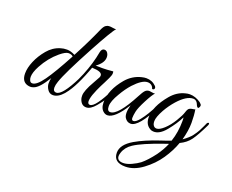

<svg xmlns="http://www.w3.org/2000/svg" viewBox="-143 -870 1729 1430"><g transform="rotate(20 721.5 -155.0)"><path d="M268 -58Q268 -26 294 -26Q341 -26 419 -183Q422 -189 424.5 -195Q427 -201 432.5 -203Q438 -205 440 -200.5Q442 -196 438 -186Q358 0 276 0Q249 0 233 -24Q217 -48 217 -71.5Q217 -95 222 -115Q164 -19 122 -6Q110 -1 98.5 -1Q87 -1 76 -4Q27 -17 27 -82Q27 -126 49.5 -179.5Q72 -233 113 -282Q154 -331 212 -348Q233 -355 261.5 -355Q290 -355 325 -337Q393 -465 441 -574Q455 -607 468.5 -616.5Q482 -626 493.5 -626Q505 -626 507.5 -626Q510 -626 526.5 -623.5Q543 -621 552 -622Q529 -601 430 -418Q304 -184 278 -106Q268 -77 268 -58ZM317 -321Q304 -334 280.5 -334Q257 -334 215 -299Q148 -243 104 -161Q75 -107 75 -72Q75 -56 81.5 -43Q88 -30 102 -30Q136 -30 186 -100Q236 -170 317 -321Z M558 -401Q558 -356 501 -316Q521 -315 554.5 -315Q588 -315 639 -320Q641 -317 641 -304Q641 -291 629 -265.5Q617 -240 607.5 -221.5Q598 -203 589.5 -186.5Q581 -170 570.5 -146Q560 -122 553 -102Q528 -26 561 -26Q603 -26 685 -193Q692 -206 696.5 -203Q701 -200 701 -195.5Q701 -191 688 -164.5Q675 -138 660 -110Q645 -82 613 -45Q575 1 540 1Q501 1 486 -46Q483 -55 483 -73Q483 -91 494.5 -121Q506 -151 531 -194Q556 -237 559 -244.5Q562 -252 562 -259Q562 -290 482 -292L470 -260Q407 -95 349 -39Q339 -30 339 -45Q339 -48 341 -52Q397 -126 438 -227Q479 -328 495 -419Q501 -450 523 -450Q545 -450 555 -422Q558 -413 558 -401Z M906 -24Q925 -24 953 -59Q994 -110 1034 -192Q1038 -201 1043 -202Q1051 -205 1051 -196Q1051 -191 1048 -184Q956 2 893 2Q864 2 846 -26Q837 -41 837 -66Q837 -91 847 -127Q767 2 709 2Q693 2 680 -8Q650 -29 650 -80Q650 -178 735 -279Q783 -335 853 -352Q872 -357 889 -357Q935 -357 967 -325Q977 -314 973 -304Q969 -294 956 -296Q945 -332 908 -332Q865 -332 802 -264Q766 -224 735 -170Q696 -105 696 -66Q696 -27 721 -27Q781 -27 878 -211Q897 -248 910 -261.5Q923 -275 943 -275Q947 -275 963.5 -272Q980 -269 988 -271Q970 -253 937 -189.5Q904 -126 897.5 -94.5Q891 -63 891 -43.5Q891 -24 906 -24Z M965 316Q871 316 871 239Q871 175 958 124Q1032 81 1147 43Q1200 26 1224 16Q1250 -60 1250 -150Q1250 -168 1248 -177Q1220 -120 1171 -60Q1113 12 1056 -4Q1004 -26 1004 -90Q1004 -176 1090 -279Q1137 -335 1200 -350Q1217 -355 1234 -355Q1279 -355 1322 -325Q1338 -312 1338 -303Q1338 -294 1332 -285.5Q1326 -277 1319.5 -283.5Q1313 -290 1311 -296Q1298 -333 1269 -333Q1216 -333 1150 -259Q1113 -217 1086 -169Q1053 -109 1053 -76.5Q1053 -44 1073 -33Q1080 -30 1087 -30Q1110 -30 1144.5 -61.5Q1179 -93 1208.5 -141.5Q1238 -190 1246 -217Q1254 -244 1265.5 -251Q1277 -258 1291 -259Q1305 -260 1310 -264Q1318 -219 1318 -158.5Q1318 -98 1297 -21Q1343 -54 1362.5 -80Q1382 -106 1393.5 -127Q1405 -148 1414 -168.5Q1423 -189 1426 -195Q1429 -201 1436 -202.5Q1443 -204 1443 -196Q1443 -191 1440 -184Q1396 -93 1366.5 -52.5Q1337 -12 1286 12Q1262 80 1216.5 147Q1171 214 1102 265Q1033 316 965 316ZM892 258Q892 296 941 296Q970 296 1006.5 279Q1043 262 1067 244Q1108 211 1157 146Q1194 94 1214 45L1179 57Q1023 111 959 153Q912 184 897 232Q892 247 892 258Z"/></g></svg>

Font: Great Vibes
Style: Regular
Weight: 400
Designer: Robert E. Leuschke
Foundry: Robert E. Leuschke
Version: Version 1.001